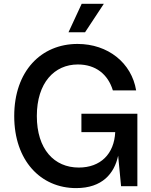

<svg xmlns="http://www.w3.org/2000/svg" viewBox="-20 -965 784 995"><path d="M374.5 9.8C509.8 9.8 572.3 -65.4 592.3 -158.2L607.4 0H691.9V-375.5H401.9V-280.3H577.1C571.8 -167 501 -96.7 388.2 -96.7C260.7 -96.7 170.9 -191.9 170.9 -363.8C170.9 -536.1 262.2 -630.9 383.3 -630.9C476.6 -630.9 539.6 -579.6 564.9 -496.6H685.5C662.1 -638.7 540 -737.3 381.8 -737.3C192.9 -737.3 53.7 -596.2 53.7 -363.3C53.7 -133.3 190.4 9.8 374.5 9.8ZM335 -797.9H420.9L518.1 -945.3H403.3Z"/></svg>

Font: Raveo Medium
Style: Regular
Weight: 500
Designer: Jakub Foglar, Rasmus Andersson (Inter)
Foundry: Jakubfoglar.com
Version: Version 1.100;Glyphs 3.2.3 (3260)